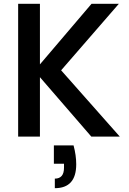

<svg xmlns="http://www.w3.org/2000/svg" viewBox="-20 -715 673 1005"><path d="M607 0H458L189 -311V0H75V-695H189V-378L459 -695H602L300 -347ZM365 46Q379 98 379 145Q379 270 267 270V220Q315 220 315 163V142H262V46Z"/></svg>

Font: Poppins-Tabular Medium
Style: Regular
Weight: 500
Designer: Ninad Kale (Devanagari), Jonny Pinhorn (Latin)
Foundry: Indian Type Foundry
Version: Version 4.004